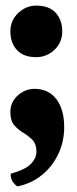

<svg xmlns="http://www.w3.org/2000/svg" viewBox="-20 -487 274 685"><path d="M42 178Q35 174 26.5 163Q18 152 18 133Q71 118 90.5 97.5Q110 77 110 54Q110 27 96 12.5Q82 -2 63.5 -13Q45 -24 31 -40Q17 -56 17 -87Q17 -123 43.5 -146.5Q70 -170 103 -170Q153 -170 181 -133.5Q209 -97 209 -33Q209 18 188 62.5Q167 107 129.5 137.5Q92 168 42 178ZM109 -283Q64 -283 40.5 -308.5Q17 -334 17 -375Q17 -414 45 -440.5Q73 -467 109 -467Q155 -467 178.5 -441.5Q202 -416 202 -375Q202 -335 174 -309Q146 -283 109 -283Z"/></svg>

Font: Petrona Black
Style: Regular
Weight: 900
Designer: Ringo R. Seeber
Foundry: Ringo R. Seeber
Version: Version 2.001; ttfautohint (v1.8.3)